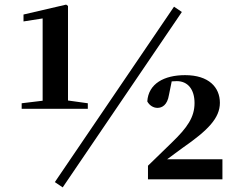

<svg xmlns="http://www.w3.org/2000/svg" viewBox="-20 -778 1028 833"><path d="M252 35 769 -726 735 -749 218 12ZM622 0H945V-87H705L773 -137C881 -212 934 -265 934 -332C934 -399 886 -452 783 -452C692 -452 624 -415 619 -338C628 -321 645 -310 663 -310C683 -310 706 -322 713 -366L725 -425L747 -426C795 -426 824 -390 824 -331C824 -269 792 -224 727 -161L622 -59ZM165 -306H361V-330L275 -342V-752L267 -758L82 -715V-685L165 -698V-341L74 -330V-306Z"/></svg>

Font: Noto Serif CJK SC Black
Style: Regular
Weight: 900
Designer: Ryoko NISHIZUKA 西塚涼子 (kana & ideographs); Frank Grießhammer (Latin, Greek & Cyrillic); Wenlong ZHANG 张文龙 (bopomofo); San
Foundry: Adobe
Version: Version 2.001;hotconv 1.1.0;makeotfexe 2.6.0